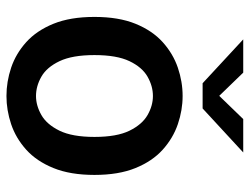

<svg xmlns="http://www.w3.org/2000/svg" viewBox="-113 -685 810 624"><g transform="rotate(90 292.0 -373.0)"><path d="M292 11Q245.5 11 200 -4.2Q154.5 -19.5 117 -53.2Q79.5 -87 57.2 -141.8Q35 -196.5 35 -275Q35 -353.5 57.2 -408.2Q79.5 -463 117 -496.8Q154.5 -530.5 200 -546Q245.5 -561.5 292 -561.5Q338 -561.5 383.5 -546Q429 -530.5 466.5 -496.8Q504 -463 526.2 -408.2Q548.5 -353.5 548.5 -275Q548.5 -196.5 526.2 -141.8Q504 -87 466.5 -53.2Q429 -19.5 383.5 -4.2Q338 11 292 11ZM292 -85Q323 -85 353.8 -102.5Q384.5 -120 404.8 -161.5Q425 -203 425 -275Q425 -347.5 404.8 -388.8Q384.5 -430 354 -447.5Q323.5 -465 292 -465Q260 -465 229.2 -447.5Q198.5 -430 178.8 -388.8Q159 -347.5 159 -275Q159 -203 178.8 -161.5Q198.5 -120 229.2 -102.5Q260 -85 292 -85ZM108 -758.5H216L291.5 -680.5L367 -758.5H475.5L332.5 -626.5H250.5Z"/></g></svg>

Font: Junction SemiBold
Style: Regular
Weight: 600
Designer: Caroline Hadilaksono
Foundry: Caroline Hadilaksono, Tyler Finck, The League of Moveable Type
Version: Version 2.000; ttfautohint (v1.8.3)